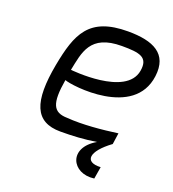

<svg xmlns="http://www.w3.org/2000/svg" viewBox="-129 -639 806 897"><g transform="rotate(20 274.0 -190.5)"><path d="M165 -281C184 -372 192 -467 351 -467C440 -467 484 -459 472 -388C449 -250 165 -281 165 -281ZM91 -278C55 -84 89 7 217 7C276 7 335 4 395 -6C277 62 332 174 441 159L451 99C368 103 374 46 467 -22L475 -78C397 -67 302 -58 226 -64C155 -65 136 -103 157 -227C194 -212 518 -169 546 -388C561 -504 481 -541 355 -541C160 -541 122 -441 91 -278Z"/></g></svg>

Font: Exo
Style: Regular Italic
Weight: 400
Designer: Natanael Gama
Version: Version 1.00